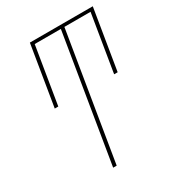

<svg xmlns="http://www.w3.org/2000/svg" viewBox="-178 -838 855 941"><g transform="rotate(-30 250.0 -367.5)"><path d="M184 0 302 -717H154L101 -394H81L137 -735H493L437 -394H417L470 -717H322L204 0Z"/></g></svg>

Font: Iosevka SS18 Thin
Style: Italic
Weight: 100
Italic angle: -9°
Monospace: yes
Designer: Belleve Invis
Foundry: Belleve Invis
Version: Version 25.1.1; ttfautohint (v1.8.4)